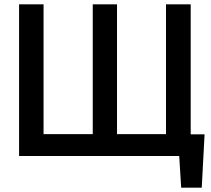

<svg xmlns="http://www.w3.org/2000/svg" viewBox="-20 -720 975 886"><path d="M68 0H807L816 146H911L924 -100H860V-700H746V-101H520V-700H408V-101H181V-700H68Z"/></svg>

Font: Mint Spirit No2
Style: Bold
Weight: 700
Designer: HARENDAL Hirwen
Foundry: Arkandis Digital Foundry.
Version: Version 1.004;FFEdit